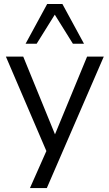

<svg xmlns="http://www.w3.org/2000/svg" viewBox="-20 -773 554 973"><path d="M131.8 180 222.7 -24.9V10.2L9.8 -486.3H97.7L272 -59.6H245.2L421.4 -486.3H506L217.3 180ZM109.6 -551.3 219.1 -752.8H296.2L405.7 -551.3H349.5L257.6 -698.7L165.7 -551.3Z"/></svg>

Font: Nunito Sans 12pt ExtraLight
Style: Regular
Weight: 200
Designer: Vernon Adams
Foundry: Vernon Adams
Version: Version 3.101;gftools[0.9.27]